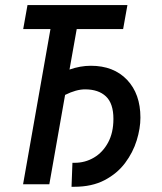

<svg xmlns="http://www.w3.org/2000/svg" viewBox="-20 -713 626 743"><path d="M256.8 9.8 260.3 -83H268.6Q309.6 -83 343.8 -103.3Q377.9 -123.5 398.4 -161.6Q418.9 -199.7 418.9 -252.9Q418.9 -312.5 390.1 -339.8Q361.3 -367.2 309.1 -367.2Q274.9 -367.2 231.9 -345.7L170.9 0H69.3L175.3 -600.6H69.8L86.4 -693.4H473.1L456.5 -600.6H276.9L249 -443.8Q290.5 -458.5 331.5 -458.5Q419.9 -458.5 471.7 -404.1Q523.4 -349.6 523.4 -257.8Q523.4 -216.3 509 -169.7Q494.6 -123 464.1 -82.3Q433.6 -41.5 384.8 -15.9Q335.9 9.8 267.1 9.8Z"/></svg>

Font: Cascadia Mono PL
Style: Italic
Weight: 400
Italic angle: -10°
Monospace: yes
Designer: Aaron Bell
Foundry: Saja Typeworks
Version: Version 2404.023; ttfautohint (v1.8.4)